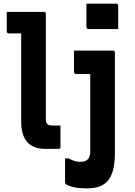

<svg xmlns="http://www.w3.org/2000/svg" viewBox="-20 -815 740 1051"><path d="M17 -750Q25 -750 45 -750Q65 -750 91 -750Q117 -750 143.5 -750Q170 -750 190.5 -750Q211 -750 220 -750Q224 -750 226 -748.5Q228 -747 229.5 -745Q231 -743 231 -739Q231 -684 231 -626Q231 -568 231 -509.5Q231 -451 231 -392Q231 -333 231 -275Q231 -217 231 -162Q231 -153 232.5 -147Q234 -141 239 -136Q244 -131 251 -129.5Q258 -128 268 -128Q273 -128 279 -128Q285 -128 291 -128Q297 -128 301 -128H311Q311 -101 311 -69.5Q311 -38 311 -11Q311 -7 309.5 -5Q308 -3 306 -1.5Q304 0 300 0Q295 0 281 0Q267 0 251.5 0Q236 0 226 0Q185 0 156 -16Q127 -32 111.5 -64.5Q96 -97 96 -147Q96 -193 96 -242Q96 -291 96 -341Q96 -391 96 -441Q96 -491 96 -539.5Q96 -588 96 -632H90Q86 -632 74 -632Q62 -632 48.5 -632Q35 -632 28 -632Q23 -632 20 -635Q17 -638 17 -643Q17 -670 17 -696.5Q17 -723 17 -750ZM598 -538Q602 -538 604 -536.5Q606 -535 607.5 -533Q609 -531 609 -527Q609 -476 609 -424.5Q609 -373 609 -320Q609 -267 609 -212Q609 -157 609 -99Q609 -41 609 21Q609 75 599.5 113Q590 151 571 173.5Q552 196 524 206Q496 216 457 216Q408 216 378.5 208.5Q349 201 339 191Q338 189 337 187Q336 185 336 183Q336 152 336 117.5Q336 83 336 52H355Q375 62 389 66.5Q403 71 421 71Q434 71 443.5 67.5Q453 64 460 58Q465 53 467.5 47Q470 41 472 33.5Q474 26 474 16Q474 -50 474 -107Q474 -164 474 -215Q474 -266 474 -314Q474 -362 474 -410H467Q462 -410 453.5 -410Q445 -410 434.5 -410Q424 -410 414 -410Q404 -410 396 -410Q391 -410 388 -413Q385 -416 385 -421Q385 -450 385 -479Q385 -508 385 -538Q420 -538 450.5 -538Q481 -538 507 -538Q533 -538 556 -538Q579 -538 598 -538ZM453 -795Q472 -795 492.5 -795Q513 -795 534.5 -795Q556 -795 576 -795Q596 -795 616 -795Q621 -795 624 -792Q627 -789 627 -784V-656Q607 -656 587 -656Q567 -656 545.5 -656Q524 -656 503.5 -656Q483 -656 464 -656Q461 -656 458.5 -657.5Q456 -659 454.5 -661.5Q453 -664 453 -667Z"/></svg>

Font: Recursive
Style: Bold
Weight: 700
Version: Version 1.085